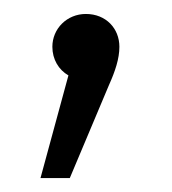

<svg xmlns="http://www.w3.org/2000/svg" viewBox="-20 -104 247 275"><path d="M103 -84C76 -84 55 -63 55 -37C55 -19 64 -4 78 4L38 151H80L136 18C145 -2 151 -20 151 -37C151 -63 132 -84 103 -84Z"/></svg>

Font: FiraGO Light
Style: Regular
Weight: 300
Designer: bBox Type
Foundry: bBox Type GmbH
Version: Version 1.001;PS 001.001;hotconv 1.0.88;makeotf.lib2.5.64775